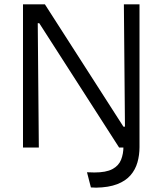

<svg xmlns="http://www.w3.org/2000/svg" viewBox="-20 -680 749 885"><path d="M399 184 381 114Q391 114 399.5 114.5Q408 115 415 115Q469 115 498 99.5Q527 84 538 56.5Q549 29 549 -5V-42H623V-2Q623 35 613.5 68.5Q604 102 581.5 128Q559 154 520 169Q481 184 423 185Q418 185 412.5 184.5Q407 184 399 184ZM86 0V-660H187L549 -96H556L551 -660H623V0H529L161 -573H154L159 0Z"/></svg>

Font: Bricolage Grotesque 24pt Light
Style: Regular
Weight: 300
Designer: Mathieu Triay
Foundry: Atelier Triay
Version: Version 1.001;gftools[0.9.33.dev8+g029e19f]